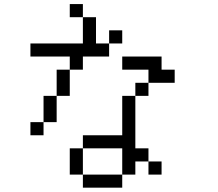

<svg xmlns="http://www.w3.org/2000/svg" viewBox="-20 -832 1040 915"><path d="M750 0V-62.5H687.5V0ZM812.5 -437.5V-500H750V-562.5H562.5V-500H687.5V-437.5H625V-375H562.5V-187.5H375V-125H312.5Q312.5 -125 312.5 0H375V62.5H562.5V0H375Q375 0 375 -125H562.5Q562.5 -125 562.5 0H625V-62.5H687.5V-125H625Q625 -125 625 -375H687.5V-437.5ZM562.5 -625V-687.5H500V-625H437.5Q437.5 -625 437.5 -750H375Q375 -750 375 -625H125V-562.5H312.5V-500H250Q250 -500 250 -375H187.5Q187.5 -375 187.5 -250H125V-187.5H187.5V-250H250Q250 -250 250 -375H312.5Q312.5 -375 312.5 -500H375V-562.5H500V-625ZM375 -750V-812.5H312.5V-750Z"/></svg>

Font: Unifont
Style: Regular
Weight: 500
Version: Version 15.1.04